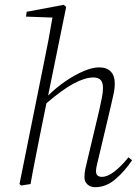

<svg xmlns="http://www.w3.org/2000/svg" viewBox="-20 -765 570 798"><path d="M68 6 61 0 162 -501Q172 -549 181 -596.5Q190 -644 198 -692L88 -696L91 -716L245 -745L255 -736L180 -368Q216 -403 254.5 -429Q293 -455 329 -470Q365 -485 392 -485Q424 -485 440.5 -467.5Q457 -450 457 -419Q457 -395 451.5 -372Q446 -349 440 -321L391 -114Q387 -97 383 -80.5Q379 -64 379 -53Q379 -30 404 -30Q427 -30 455.5 -52Q484 -74 514 -111L529 -99Q499 -54 460 -20.5Q421 13 376 13Q356 13 343.5 1.5Q331 -10 331 -28Q331 -47 334.5 -62Q338 -77 344 -103L393 -309Q398 -334 403 -357Q408 -380 408 -398Q408 -423 398 -433Q388 -443 368 -443Q334 -443 287.5 -418.5Q241 -394 173 -336L147 -208Q137 -156 126.5 -104Q116 -52 107 0Z"/></svg>

Font: Source Serif Pro Light
Style: Italic
Weight: 300
Italic angle: -12°
Designer: Frank Grießhammer
Foundry: Adobe Systems Incorporated
Version: Version 3.001;hotconv 1.0.111;makeotfexe 2.5.65597